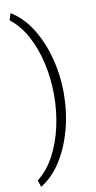

<svg xmlns="http://www.w3.org/2000/svg" viewBox="-107 -830 541 1082"><g transform="rotate(-10 163.5 -289.0)"><path d="M198.2 -288.6Q198.2 -381.8 178.5 -470.2Q158.7 -558.6 120.1 -630.6Q81.5 -702.6 24.4 -746.6L36.6 -785.6Q104 -745.1 152.6 -668.5Q201.2 -591.8 227.5 -493.4Q253.9 -395 253.9 -288.6Q253.9 -182.6 227.5 -84Q201.2 14.6 152.6 91.3Q104 168 36.6 208.5L24.4 169.4Q81.5 125 120.1 53Q158.7 -19 178.5 -107.4Q198.2 -195.8 198.2 -288.6Z"/></g></svg>

Font: Vazirmatn UI ExtraLight
Style: Regular
Weight: 200
Designer: Saber Rastikerdar
Foundry: Saber Rastikerdar
Version: Version 33.003